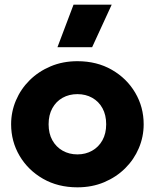

<svg xmlns="http://www.w3.org/2000/svg" viewBox="-20 -787 663 822"><path d="M311.4 15Q228 15 164 -21.8Q100 -58.6 63.8 -120Q27.6 -181.4 27.6 -255Q27.6 -308.5 48.3 -357.2Q69 -405.9 107 -443.6Q145 -481.2 197 -503.1Q249 -525 311.4 -525Q394.8 -525 458.8 -488.2Q522.8 -451.4 558.9 -390Q595.1 -328.6 595.1 -255Q595.1 -201.5 574.4 -152.8Q553.8 -104.1 515.8 -66.4Q477.8 -28.8 425.9 -6.9Q374.1 15 311.4 15ZM311.4 -126Q346.5 -126 374.4 -141.8Q402.4 -157.5 418.5 -186.4Q434.6 -215.2 434.6 -255Q434.6 -294.8 418.7 -323.7Q402.8 -352.6 374.8 -368.3Q346.9 -384 311.4 -384Q275.9 -384 247.9 -368.3Q220 -352.6 204.1 -323.7Q188.1 -294.8 188.1 -255Q188.1 -215.2 204.2 -186.4Q220.4 -157.5 248.3 -141.8Q276.2 -126 311.4 -126ZM226 -585 294.8 -767H458.2L374.5 -585Z"/></svg>

Font: Geologica-Sharp
Style: Regular
Weight: 100
Designer: Sindre Bremnes, Frode Helland
Foundry: Monokrom Skriftforlag AS
Version: Version 1.010;gftools[0.9.28]